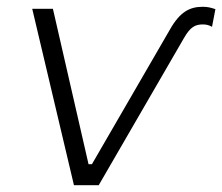

<svg xmlns="http://www.w3.org/2000/svg" viewBox="-20 -546 655 566"><path d="M523 -435C541 -466 555 -474 578 -474C588 -474 596 -472 605 -467L615 -519C603 -523 593 -526 578 -526C540 -526 511 -512 481 -459L251 -62H241L136 -520H75L198 0H271Z"/></svg>

Font: Fixel Display 20240404 Light
Style: Italic
Weight: 300
Italic angle: -10°
Designer: AlfaBravo + MacPaw
Foundry: Kyrylo Tkachov, Marchela Mozhyna, Serhii Makarenko, Maria Weinstein, Zakhar Kryvoshyya
Version: Version 1.211;Glyphs 3.2 (3225)